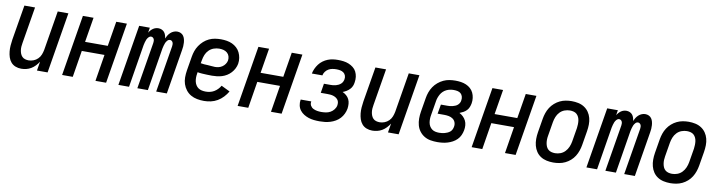

<svg xmlns="http://www.w3.org/2000/svg" viewBox="-24 -1068 6048 1616"><g transform="rotate(10 3000.0 -260.0)"><path d="M157 8Q131 8 108 -1Q85 -10 69.5 -28Q54 -46 46.5 -69.5Q39 -93 36.5 -118Q34 -143 36 -169Q38 -195 42 -221L92 -520H183L131 -207Q128 -192 127 -176Q126 -160 128 -145Q130 -130 135.5 -116Q141 -102 151 -91.5Q161 -81 176 -76.5Q191 -72 207 -72Q227 -72 248 -80Q269 -88 285 -104Q301 -120 309 -140.5Q317 -161 321 -182L377 -520H468L382 0H291L304 -78Q292 -59 276 -42Q260 -25 240.5 -13.5Q221 -2 199.5 3Q178 8 157 8Z M506 0 592 -520H683L648 -308H842L877 -520H968L882 0H791L828 -228H634L597 0Z M987 0 1073 -520H1164L1157 -476Q1163 -487 1171.5 -496.5Q1180 -506 1190.5 -513.5Q1201 -521 1213 -524.5Q1225 -528 1237 -528Q1252 -528 1265.5 -522Q1279 -516 1287.5 -505.5Q1296 -495 1300.5 -481Q1305 -467 1306 -453Q1312 -467 1320.5 -480.5Q1329 -494 1341 -505Q1353 -516 1368 -522Q1383 -528 1398 -528Q1414 -528 1428 -521.5Q1442 -515 1450.5 -503Q1459 -491 1463 -476Q1467 -461 1468 -445.5Q1469 -430 1468 -414Q1467 -398 1464 -383L1401 0H1310L1376 -398Q1377 -406 1377 -414.5Q1377 -423 1374 -430.5Q1371 -438 1364.5 -443Q1358 -448 1350 -448Q1337 -448 1327.5 -437.5Q1318 -427 1313 -415.5Q1308 -404 1305 -392Q1302 -380 1299 -367L1239 0H1149L1215 -398Q1216 -406 1216 -414.5Q1216 -423 1213 -430.5Q1210 -438 1203.5 -443Q1197 -448 1188 -448Q1176 -448 1166.5 -437.5Q1157 -427 1152 -415.5Q1147 -404 1144 -392Q1141 -380 1138 -367L1078 0Z M1719 8Q1689 8 1660 2.5Q1631 -3 1606.5 -17Q1582 -31 1564.5 -53.5Q1547 -76 1538 -103Q1529 -130 1529 -160Q1529 -190 1534 -221L1554 -341Q1558 -366 1566.5 -390.5Q1575 -415 1590 -437.5Q1605 -460 1625.5 -478.5Q1646 -497 1670.5 -508.5Q1695 -520 1720.5 -524Q1746 -528 1771 -528Q1796 -528 1821 -524Q1846 -520 1867.5 -510Q1889 -500 1906.5 -484Q1924 -468 1934.5 -446.5Q1945 -425 1949 -400.5Q1953 -376 1949 -350Q1945 -329 1935 -309Q1925 -289 1909.5 -272Q1894 -255 1874.5 -243Q1855 -231 1834 -224.5Q1813 -218 1791.5 -215.5Q1770 -213 1749 -213Q1738 -213 1728 -213.5Q1718 -214 1707 -214H1705Q1685 -215 1665 -216Q1645 -217 1625 -221L1623 -207Q1620 -190 1620 -173Q1620 -156 1623.5 -140.5Q1627 -125 1635.5 -111Q1644 -97 1657 -88Q1670 -79 1686.5 -75.5Q1703 -72 1720 -72Q1738 -72 1756 -76Q1774 -80 1790.5 -89.5Q1807 -99 1821 -113.5Q1835 -128 1844 -144L1918 -108Q1903 -82 1881.5 -59Q1860 -36 1833.5 -20.5Q1807 -5 1777.5 1.5Q1748 8 1719 8ZM1761 -290Q1777 -290 1793 -294Q1809 -298 1823 -307.5Q1837 -317 1847 -331.5Q1857 -346 1860 -362Q1863 -381 1857.5 -398.5Q1852 -416 1838.5 -427.5Q1825 -439 1807.5 -443.5Q1790 -448 1771 -448Q1748 -448 1724.5 -440Q1701 -432 1683 -414Q1665 -396 1656 -373.5Q1647 -351 1643 -327L1638 -300Q1653 -297 1668.5 -296Q1684 -295 1699.5 -294.5Q1715 -294 1730.5 -292Q1746 -290 1761 -290Z M2006 0 2092 -520H2183L2148 -308H2342L2377 -520H2468L2382 0H2291L2328 -228H2134L2097 0Z M2707 8Q2683 8 2659 5.5Q2635 3 2613.5 -4Q2592 -11 2572.5 -23Q2553 -35 2539 -53Q2525 -71 2520 -94.5Q2515 -118 2519 -142L2520 -145H2610V-144Q2606 -125 2614.5 -109.5Q2623 -94 2638.5 -86Q2654 -78 2672 -75Q2690 -72 2708 -72Q2727 -72 2747 -75Q2767 -78 2785 -88Q2803 -98 2816 -115Q2829 -132 2832 -151Q2834 -164 2832 -176.5Q2830 -189 2822.5 -198.5Q2815 -208 2804.5 -214.5Q2794 -221 2782 -224.5Q2770 -228 2757.5 -229Q2745 -230 2732 -230H2676L2689 -310H2745Q2756 -310 2767 -311Q2778 -312 2789.5 -315Q2801 -318 2812 -323.5Q2823 -329 2832 -337Q2841 -345 2846 -355.5Q2851 -366 2853 -377Q2856 -394 2850.5 -409Q2845 -424 2832.5 -433Q2820 -442 2804 -445Q2788 -448 2771 -448Q2755 -448 2737.5 -445Q2720 -442 2704.5 -433Q2689 -424 2678 -409Q2667 -394 2664 -377H2574Q2578 -398 2587.5 -419Q2597 -440 2611 -458.5Q2625 -477 2644 -491Q2663 -505 2684.5 -513.5Q2706 -522 2728 -525Q2750 -528 2771 -528Q2795 -528 2818.5 -525Q2842 -522 2863 -513.5Q2884 -505 2902 -491Q2920 -477 2930 -457Q2940 -437 2943 -414Q2946 -391 2942 -367Q2940 -350 2933.5 -334.5Q2927 -319 2914.5 -306Q2902 -293 2887 -284Q2872 -275 2856 -269Q2874 -261 2889 -248Q2904 -235 2912.5 -217.5Q2921 -200 2922.5 -179.5Q2924 -159 2921 -138Q2917 -115 2906.5 -93Q2896 -71 2880 -53.5Q2864 -36 2842.5 -23.5Q2821 -11 2798 -4Q2775 3 2752.5 5.5Q2730 8 2707 8Z M3157 8Q3131 8 3108 -1Q3085 -10 3069.5 -28Q3054 -46 3046.5 -69.5Q3039 -93 3036.5 -118Q3034 -143 3036 -169Q3038 -195 3042 -221L3092 -520H3183L3131 -207Q3128 -192 3127 -176Q3126 -160 3128 -145Q3130 -130 3135.5 -116Q3141 -102 3151 -91.5Q3161 -81 3176 -76.5Q3191 -72 3207 -72Q3227 -72 3248 -80Q3269 -88 3285 -104Q3301 -120 3309 -140.5Q3317 -161 3321 -182L3377 -520H3468L3382 0H3291L3304 -78Q3292 -59 3276 -42Q3260 -25 3240.5 -13.5Q3221 -2 3199.5 3Q3178 8 3157 8Z M3713 8Q3683 8 3654.5 3Q3626 -2 3602 -16.5Q3578 -31 3561 -53.5Q3544 -76 3536.5 -103.5Q3529 -131 3529 -161Q3529 -191 3534 -221L3554 -341Q3558 -366 3567 -391Q3576 -416 3591 -438.5Q3606 -461 3627.5 -479Q3649 -497 3673.5 -508.5Q3698 -520 3724 -524Q3750 -528 3775 -528Q3799 -528 3822.5 -524.5Q3846 -521 3867 -512Q3888 -503 3904.5 -488Q3921 -473 3930.5 -453Q3940 -433 3943 -409.5Q3946 -386 3942 -363Q3939 -346 3932.5 -330Q3926 -314 3914 -301.5Q3902 -289 3886.5 -280.5Q3871 -272 3855 -266Q3873 -257 3887.5 -243Q3902 -229 3911 -211Q3920 -193 3921.5 -171.5Q3923 -150 3919 -129Q3915 -107 3905.5 -86Q3896 -65 3879.5 -48.5Q3863 -32 3842.5 -21Q3822 -10 3800.5 -3.5Q3779 3 3757 5.5Q3735 8 3713 8ZM3715 -72Q3727 -72 3739 -73.5Q3751 -75 3762.5 -78Q3774 -81 3786 -86.5Q3798 -92 3807.5 -100Q3817 -108 3822.5 -119.5Q3828 -131 3830 -143Q3834 -163 3827.5 -181Q3821 -199 3805.5 -210Q3790 -221 3770.5 -224.5Q3751 -228 3731 -228H3675L3689 -308H3745Q3756 -308 3767 -309Q3778 -310 3789 -313Q3800 -316 3811 -320.5Q3822 -325 3831 -333Q3840 -341 3845.5 -351.5Q3851 -362 3852 -373Q3855 -390 3850.5 -405.5Q3846 -421 3835 -431Q3824 -441 3808 -444.5Q3792 -448 3775 -448Q3760 -448 3744 -445Q3728 -442 3712.5 -434.5Q3697 -427 3684.5 -415Q3672 -403 3664 -388.5Q3656 -374 3650.5 -358.5Q3645 -343 3643 -327L3623 -207Q3620 -191 3619.5 -174Q3619 -157 3622 -141Q3625 -125 3633 -111.5Q3641 -98 3653.5 -88.5Q3666 -79 3682 -75.5Q3698 -72 3715 -72Z M4006 0 4092 -520H4183L4148 -308H4342L4377 -520H4468L4382 0H4291L4328 -228H4134L4097 0Z M4704 8Q4675 8 4647 2Q4619 -4 4596 -19Q4573 -34 4558 -56.5Q4543 -79 4536 -106Q4529 -133 4529 -162Q4529 -191 4534 -221L4554 -341Q4558 -365 4566.5 -390Q4575 -415 4589.5 -437.5Q4604 -460 4624.5 -478Q4645 -496 4669 -507.5Q4693 -519 4718.5 -523.5Q4744 -528 4769 -528Q4798 -528 4826 -522Q4854 -516 4877 -501Q4900 -486 4915.5 -463.5Q4931 -441 4938 -414Q4945 -387 4944.5 -358Q4944 -329 4939 -299L4919 -179Q4915 -155 4906.5 -130Q4898 -105 4884 -82.5Q4870 -60 4849.5 -42Q4829 -24 4805 -12.5Q4781 -1 4755 3.5Q4729 8 4704 8ZM4706 -72Q4729 -72 4751.5 -80.5Q4774 -89 4791 -107Q4808 -125 4817.5 -147.5Q4827 -170 4831 -193L4851 -313Q4853 -329 4853.5 -345Q4854 -361 4852 -376.5Q4850 -392 4843.5 -406Q4837 -420 4826 -430Q4815 -440 4799.5 -444Q4784 -448 4768 -448Q4745 -448 4722 -439.5Q4699 -431 4682 -413Q4665 -395 4656 -372.5Q4647 -350 4643 -327L4623 -207Q4620 -191 4619.5 -175Q4619 -159 4621.5 -143.5Q4624 -128 4630 -114Q4636 -100 4647.5 -90Q4659 -80 4674.5 -76Q4690 -72 4706 -72Z M4987 0 5073 -520H5164L5157 -476Q5163 -487 5171.5 -496.5Q5180 -506 5190.5 -513.5Q5201 -521 5213 -524.5Q5225 -528 5237 -528Q5252 -528 5265.5 -522Q5279 -516 5287.5 -505.5Q5296 -495 5300.5 -481Q5305 -467 5306 -453Q5312 -467 5320.5 -480.5Q5329 -494 5341 -505Q5353 -516 5368 -522Q5383 -528 5398 -528Q5414 -528 5428 -521.5Q5442 -515 5450.5 -503Q5459 -491 5463 -476Q5467 -461 5468 -445.5Q5469 -430 5468 -414Q5467 -398 5464 -383L5401 0H5310L5376 -398Q5377 -406 5377 -414.5Q5377 -423 5374 -430.5Q5371 -438 5364.5 -443Q5358 -448 5350 -448Q5337 -448 5327.5 -437.5Q5318 -427 5313 -415.5Q5308 -404 5305 -392Q5302 -380 5299 -367L5239 0H5149L5215 -398Q5216 -406 5216 -414.5Q5216 -423 5213 -430.5Q5210 -438 5203.5 -443Q5197 -448 5188 -448Q5176 -448 5166.5 -437.5Q5157 -427 5152 -415.5Q5147 -404 5144 -392Q5141 -380 5138 -367L5078 0Z M5704 8Q5675 8 5647 2Q5619 -4 5596 -19Q5573 -34 5558 -56.5Q5543 -79 5536 -106Q5529 -133 5529 -162Q5529 -191 5534 -221L5554 -341Q5558 -365 5566.5 -390Q5575 -415 5589.5 -437.5Q5604 -460 5624.5 -478Q5645 -496 5669 -507.5Q5693 -519 5718.5 -523.5Q5744 -528 5769 -528Q5798 -528 5826 -522Q5854 -516 5877 -501Q5900 -486 5915.5 -463.5Q5931 -441 5938 -414Q5945 -387 5944.5 -358Q5944 -329 5939 -299L5919 -179Q5915 -155 5906.5 -130Q5898 -105 5884 -82.5Q5870 -60 5849.5 -42Q5829 -24 5805 -12.5Q5781 -1 5755 3.5Q5729 8 5704 8ZM5706 -72Q5729 -72 5751.5 -80.5Q5774 -89 5791 -107Q5808 -125 5817.5 -147.5Q5827 -170 5831 -193L5851 -313Q5853 -329 5853.5 -345Q5854 -361 5852 -376.5Q5850 -392 5843.5 -406Q5837 -420 5826 -430Q5815 -440 5799.5 -444Q5784 -448 5768 -448Q5745 -448 5722 -439.5Q5699 -431 5682 -413Q5665 -395 5656 -372.5Q5647 -350 5643 -327L5623 -207Q5620 -191 5619.5 -175Q5619 -159 5621.5 -143.5Q5624 -128 5630 -114Q5636 -100 5647.5 -90Q5659 -80 5674.5 -76Q5690 -72 5706 -72Z"/></g></svg>

Font: Iosevka SS18 Medium
Style: Italic
Weight: 500
Italic angle: -9°
Monospace: yes
Designer: Belleve Invis
Foundry: Belleve Invis
Version: Version 25.1.1; ttfautohint (v1.8.4)